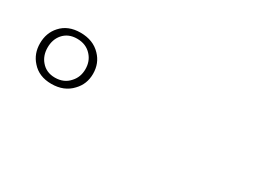

<svg xmlns="http://www.w3.org/2000/svg" viewBox="-18 -1023 1037 756"><g transform="rotate(30 500.0 -645.0)"><path d="M202.1 -760.7Q145.5 -760.7 113.3 -724.6Q84 -692.4 84 -644.5Q84 -597.7 113.3 -565.4Q145.5 -528.3 202.1 -528.3Q259.8 -528.3 293.9 -565.4Q325.2 -597.7 325.2 -644.5Q325.2 -692.4 293.9 -724.6Q259.8 -760.7 202.1 -760.7ZM202.1 -733.4Q243.2 -733.4 267.6 -706.1Q290 -681.6 290 -645.5Q290 -609.4 267.6 -585Q243.2 -556.6 202.1 -556.6Q162.1 -556.6 138.7 -585Q118.2 -609.4 118.2 -645.5Q118.2 -681.6 138.7 -706.1Q162.1 -733.4 202.1 -733.4Z"/></g></svg>

Font: GungsuhChe
Style: Regular
Weight: 400
Monospace: yes
Version: Version 2.21